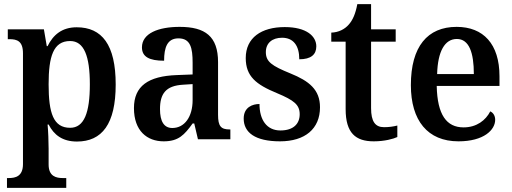

<svg xmlns="http://www.w3.org/2000/svg" viewBox="-20 -679 2497 936"><path d="M14 237H303V189H286C254 189 217 181 217 123V45C217 11 215 -40 212 -72H217C243 -21 285 11 355 11C477 11 544 -74 544 -267C544 -461 477 -546 354 -546C282 -546 239 -509 212 -454H208L194 -536H18V-488H26C63 -488 92 -479 92 -419V121C92 181 55 189 23 189H14ZM322 -56C240 -56 217 -128 217 -268C217 -404 240 -479 322 -479C390 -479 418 -405 418 -268C418 -129 390 -56 322 -56Z M778 10C851 10 879 -22 919 -77H927L945 0H1103V-48H1099C1057 -48 1043 -64 1043 -119V-376C1043 -502 980 -548 856 -548C753 -548 672 -517 672 -448C672 -402 708 -383 780 -383C780 -447 795 -492 850 -492C909 -492 919 -445 919 -373V-316L842 -313C702 -308 633 -259 633 -152C633 -41 697 10 778 10ZM820 -55C779 -55 760 -88 760 -147C760 -222 788 -261 872 -266L919 -269V-191C919 -110 880 -55 820 -55Z M1345 10C1467 10 1540 -51 1540 -156C1540 -242 1487 -284 1396 -321C1305 -358 1276 -378 1276 -425C1276 -469 1307 -495 1355 -495C1410 -495 1439 -457 1439 -390C1496 -390 1522 -413 1522 -453C1522 -502 1475 -547 1368 -547C1254 -547 1178 -495 1178 -396C1178 -307 1228 -267 1330 -225C1414 -190 1441 -168 1441 -122C1441 -76 1411 -43 1347 -43C1280 -43 1245 -95 1245 -172C1212 -172 1168 -157 1168 -101C1168 -33 1224 10 1345 10Z M1802 10C1855 10 1898 -2 1917 -11V-67C1897 -62 1877 -59 1852 -59C1809 -59 1789 -87 1789 -152V-476H1909V-536H1789V-659H1722C1713 -611 1699 -580 1680 -559C1661 -537 1631 -521 1595 -520V-476H1665V-147C1665 -30 1714 10 1802 10Z M2215 10C2339 10 2394 -46 2394 -95C2394 -115 2384 -130 2370 -136C2348 -93 2304 -58 2240 -58C2157 -58 2112 -119 2109 -260H2415V-307C2415 -465 2336 -548 2206 -548C2064 -548 1983 -452 1983 -264C1983 -91 2065 10 2215 10ZM2290 -318H2111C2114 -428 2148 -489 2207 -489C2267 -489 2290 -422 2290 -318Z"/></svg>

Font: Noto Serif Armenian SemiCondensed SemiBold
Style: Regular
Weight: 600
Width: 4
Designer: Monotype Design Team
Foundry: Monotype Imaging Inc.
Version: Version 2.008